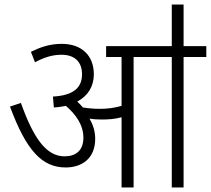

<svg xmlns="http://www.w3.org/2000/svg" viewBox="-20 -825 928 845"><path d="M399 -214C399 -248 389 -277 374 -303C391 -300 411 -299 428 -299C458 -299 486 -301 515 -309V0H568V-574H736V0H788V-574H888V-622H788V-805H736V-622H447V-574H515V-359C483 -350 454 -346 420 -346C396 -346 370 -348 345 -352C337 -361 329 -370 320 -378C367 -403 393 -445 393 -498C393 -579 341 -632 252 -632C198 -632 157 -617 116 -597L134 -551C174 -572 209 -584 251 -584C306 -584 341 -555 341 -498C341 -439 303 -405 213 -400L217 -352C236 -353 254 -356 270 -359C314 -321 347 -275 347 -219C347 -161 312 -137 264 -137C183 -137 127 -218 72 -372L24 -356C96 -161 166 -88 269 -88C340 -88 399 -127 399 -214Z"/></svg>

Font: Noto Sans SemiCondensed Light
Style: Regular
Weight: 300
Width: 4
Designer: Monotype Design Team
Foundry: Monotype Imaging Inc.
Version: Version 2.013